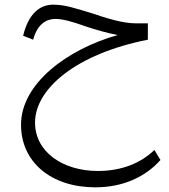

<svg xmlns="http://www.w3.org/2000/svg" viewBox="-20 -489 722 822"><path d="M388 313C506 313 602 269 667 196L641 153C582 210 500 243 399 243C250 243 130 162 130 36C130 -110 308 -259 613 -319V-389H563C502 -389 431 -413 368 -434C297 -455 258 -469 207 -469C152 -469 102 -432 79 -336L122 -319C141 -391 184 -408 217 -408C248 -408 288 -397 347 -376C385 -363 440 -347 484 -339C270 -279 70 -132 70 45C70 206 200 313 388 313Z"/></svg>

Font: Wafeq Light
Style: Regular
Weight: 300
Designer: Rasmus Andersson & Azza Alameddine
Foundry: Google & TypeTogether
Version: Version 3.000;January 28, 2025;FontCreator 15.0.0.3014 64-bi